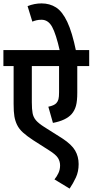

<svg xmlns="http://www.w3.org/2000/svg" viewBox="-20 -916 544 1128"><path d="M504 -528H434V-371Q434 -323 426.5 -295Q419 -267 401 -246Q367 -208 291 -194L264 -289Q298 -296 311 -310Q320 -320 323.5 -333.5Q327 -347 327 -374V-528H167V-315Q167 -275 171.5 -251Q176 -227 191.5 -209Q207 -191 240 -170L346 -103Q401 -67 421.5 -31.5Q442 4 442 48Q442 92 426 126.5Q410 161 389 192L300 138Q314 121 323.5 100.5Q333 80 333 56Q333 32 320.5 12Q308 -8 268 -33L174 -93Q139 -116 115.5 -137Q92 -158 80 -183Q69 -206 64.5 -232.5Q60 -259 60 -305V-528H0V-622H504ZM332 -615Q309 -717 286 -758.5Q263 -800 224 -800Q208 -800 195 -797Q182 -794 170 -789L142 -880Q182 -896 224 -896Q272 -896 309 -872.5Q346 -849 375 -788Q404 -727 427 -615Z"/></svg>

Font: Noto Sans Condensed SemiBold
Style: Italic
Weight: 600
Width: 3
Italic angle: -12°
Designer: Monotype Design Team
Foundry: Monotype Imaging Inc.
Version: Version 2.013; ttfautohint (v1.8.4.7-5d5b)